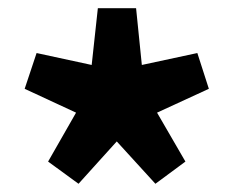

<svg xmlns="http://www.w3.org/2000/svg" viewBox="-20 -835 569 467"><path d="M171 -388 97 -442 165 -561 40 -619 69 -706 203 -677 218 -815H311L325 -677L460 -706L488 -619L362 -561L431 -442L358 -388L264 -491L217 -439Z"/></svg>

Font: GenSekiGothic TW H
Style: Regular
Weight: 900
Version: Version 1.501;PS 1;hotconv 16.6.51;makeotf.lib2.5.65220